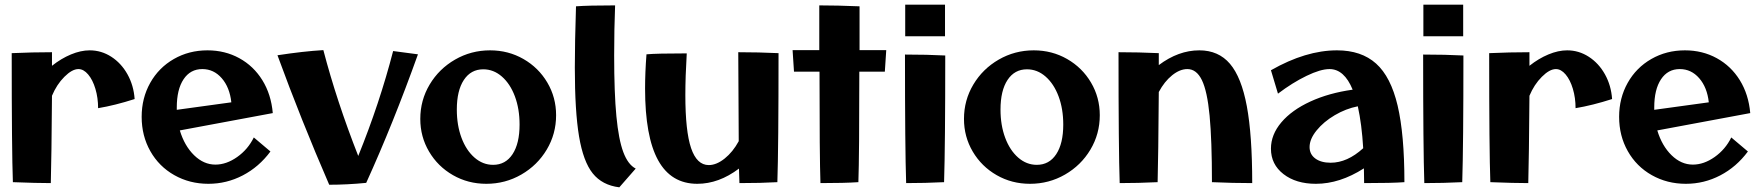

<svg xmlns="http://www.w3.org/2000/svg" viewBox="-20 -780 7525 820"><path d="M315 -485Q288 -485 255 -452Q222 -419 202 -371Q200 -104 197 2Q137 2 35 -2Q30 -135 30 -553Q118 -557 202 -557V-499Q241 -530 283 -547.5Q325 -565 363 -565Q413 -565 455.5 -537.5Q498 -510 524.5 -462.5Q551 -415 555 -357Q471 -330 399 -318Q399 -362 387.5 -400.5Q376 -439 356.5 -462Q337 -485 315 -485Z M585 -281Q585 -361 621.5 -426Q658 -491 722.5 -528Q787 -565 866 -565Q941 -565 1002 -531.5Q1063 -498 1100.5 -437.5Q1138 -377 1145 -297L748 -223Q768 -157 809 -117Q850 -77 900 -77Q947 -77 993 -109.5Q1039 -142 1064 -193L1135 -133Q1086 -67 1017 -31Q948 5 870 5Q790 5 724.5 -32Q659 -69 622 -134.5Q585 -200 585 -281ZM735 -311 968 -343Q961 -407 927 -446Q893 -485 844 -485Q793 -485 764 -441.5Q735 -398 735 -321Z M1165 -544Q1276 -561 1361 -566Q1418 -348 1510 -114Q1601 -338 1659 -562L1765 -548Q1659 -252 1544 1Q1462 9 1386 9Q1266 -268 1165 -544Z M1775 -272Q1775 -352 1815 -419Q1855 -486 1923.5 -525.5Q1992 -565 2073 -565Q2151 -565 2215.5 -528Q2280 -491 2317.5 -427.5Q2355 -364 2355 -288Q2355 -208 2315 -141Q2275 -74 2206.5 -34.5Q2138 5 2057 5Q1979 5 1914.5 -32Q1850 -69 1812.5 -132.5Q1775 -196 1775 -272ZM2199 -248Q2199 -315 2179 -368.5Q2159 -422 2123.5 -453Q2088 -484 2044 -484Q1991 -484 1961 -438.5Q1931 -393 1931 -312Q1931 -245 1951 -191.5Q1971 -138 2006.5 -107Q2042 -76 2086 -76Q2139 -76 2169 -121.5Q2199 -167 2199 -248Z M2603 -543Q2603 -383 2612.5 -283.5Q2622 -184 2642 -130.5Q2662 -77 2695 -60L2625 20Q2552 11 2511.5 -39.5Q2471 -90 2453 -197.5Q2435 -305 2435 -491Q2435 -598 2440 -753Q2492 -757 2607 -757Q2603 -656 2603 -543Z M2735 -402Q2735 -470 2741 -548Q2784 -552 2913 -552Q2907 -452 2907 -374Q2907 -220 2931.5 -147.5Q2956 -75 3007 -75Q3040 -75 3075 -103Q3110 -131 3135 -177L3133 -557Q3219 -557 3305 -553Q3305 -149 3300 -2Q3231 2 3138 2L3136 -60Q3050 5 2958 5Q2846 5 2790.5 -96Q2735 -197 2735 -402Z M3480 -474H3371L3365 -566H3479V-757Q3555 -757 3651 -753V-566H3765L3759 -474H3650Q3650 -116 3646 -2Q3586 2 3484 2Q3480 -110 3480 -474Z M3846 -760H4016V-625H3846ZM3845 -547Q3941 -547 4017 -543Q4017 -157 4012 -2Q3931 2 3850 2Q3845 -145 3845 -547Z M4097 -272Q4097 -352 4137 -419Q4177 -486 4245.5 -525.5Q4314 -565 4395 -565Q4473 -565 4537.5 -528Q4602 -491 4639.5 -427.5Q4677 -364 4677 -288Q4677 -208 4637 -141Q4597 -74 4528.5 -34.5Q4460 5 4379 5Q4301 5 4236.5 -32Q4172 -69 4134.5 -132.5Q4097 -196 4097 -272ZM4521 -248Q4521 -315 4501 -368.5Q4481 -422 4445.5 -453Q4410 -484 4366 -484Q4313 -484 4283 -438.5Q4253 -393 4253 -312Q4253 -245 4273 -191.5Q4293 -138 4328.5 -107Q4364 -76 4408 -76Q4461 -76 4491 -121.5Q4521 -167 4521 -248Z M5156 -2Q5156 -181 5146 -286Q5136 -391 5113 -438Q5090 -485 5051 -485Q5019 -485 4986 -458.5Q4953 -432 4929 -387Q4927 -108 4924 -2Q4840 2 4762 2Q4757 -140 4757 -557Q4843 -557 4929 -553V-502Q5013 -565 5102 -565Q5184 -565 5233 -507.5Q5282 -450 5305 -326.5Q5328 -203 5328 2Q5246 2 5156 -2Z M5805 -61Q5702 5 5600 5Q5515 5 5461.5 -36.5Q5408 -78 5408 -145Q5408 -205 5452.5 -257.5Q5497 -310 5576.5 -346.5Q5656 -383 5757 -397Q5721 -485 5658 -485Q5620 -485 5560 -456Q5500 -427 5438 -380L5408 -480Q5557 -565 5690 -565Q5794 -565 5857 -508.5Q5920 -452 5949 -329Q5978 -206 5978 -2Q5926 2 5806 2ZM5663 -85Q5734 -85 5802 -147Q5796 -249 5779 -326Q5728 -316 5680.5 -288Q5633 -260 5603 -223Q5573 -186 5573 -152Q5573 -121 5597.5 -103Q5622 -85 5663 -85Z M6059 -760H6229V-625H6059ZM6058 -547Q6154 -547 6230 -543Q6230 -157 6225 -2Q6144 2 6063 2Q6058 -145 6058 -547Z M6625 -485Q6598 -485 6565 -452Q6532 -419 6512 -371Q6510 -104 6507 2Q6447 2 6345 -2Q6340 -135 6340 -553Q6428 -557 6512 -557V-499Q6551 -530 6593 -547.5Q6635 -565 6673 -565Q6723 -565 6765.5 -537.5Q6808 -510 6834.5 -462.5Q6861 -415 6865 -357Q6781 -330 6709 -318Q6709 -362 6697.5 -400.5Q6686 -439 6666.5 -462Q6647 -485 6625 -485Z M6895 -281Q6895 -361 6931.5 -426Q6968 -491 7032.5 -528Q7097 -565 7176 -565Q7251 -565 7312 -531.5Q7373 -498 7410.5 -437.5Q7448 -377 7455 -297L7058 -223Q7078 -157 7119 -117Q7160 -77 7210 -77Q7257 -77 7303 -109.5Q7349 -142 7374 -193L7445 -133Q7396 -67 7327 -31Q7258 5 7180 5Q7100 5 7034.5 -32Q6969 -69 6932 -134.5Q6895 -200 6895 -281ZM7045 -311 7278 -343Q7271 -407 7237 -446Q7203 -485 7154 -485Q7103 -485 7074 -441.5Q7045 -398 7045 -321Z"/></svg>

Font: Otomanopee One
Style: Regular
Weight: 400
Designer: Das Ende der Wildnis
Foundry: Gutenberg Labo
Version: Version 3.005